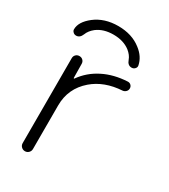

<svg xmlns="http://www.w3.org/2000/svg" viewBox="-183 -850 807 916"><g transform="rotate(30 220.5 -392.0)"><path d="M71.3 -645.5Q61.5 -621.1 41 -621.1Q30.3 -621.1 23.4 -628.9Q17.6 -634.8 17.6 -642.6Q17.6 -683.6 66.4 -721.7Q118.2 -761.7 193.8 -761.7Q269.5 -761.7 320.3 -721.7Q361.3 -690.4 370.1 -646.5Q372.1 -636.7 364.7 -628.9Q357.4 -621.1 346.7 -621.1Q325.2 -621.1 316.4 -646.5Q308.6 -668.9 285.2 -687.5Q249 -714.8 194.3 -714.8Q139.6 -714.8 103.5 -687.5Q80.1 -668.9 71.3 -645.5ZM132.8 -441.4Q132.8 -439.5 134.3 -439Q135.7 -438.5 136.7 -439.5Q173.8 -492.2 232.4 -521.5Q290 -550.8 365.2 -554.7Q365.2 -554.7 366.2 -554.7Q376 -554.7 382.8 -547.9Q389.6 -541 389.6 -530.8Q389.6 -520.5 382.3 -513.2Q375 -505.9 365.2 -504.9Q267.6 -499 205.1 -445.3Q133.8 -383.8 133.8 -290V-49.8Q133.8 -38.1 125.5 -29.8Q117.2 -21.5 105.5 -21.5Q93.8 -21.5 85.4 -29.8Q77.1 -38.1 77.1 -49.8V-517.6Q77.1 -529.3 85 -537.1Q92.8 -544.9 104.5 -544.9Q116.2 -544.9 124 -537.1Q131.8 -529.3 131.8 -517.6Z"/></g></svg>

Font: irohamaru Light
Style: Regular
Weight: 200
Designer: [Source Han Sans]
Ryoko NISHIZUKA  (kana & ideographs); Paul D. Hunt (Latin, Greek & Cyrillic); Wenlong ZHANG  (bopomofo
Version: Version 1.01